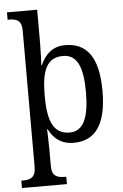

<svg xmlns="http://www.w3.org/2000/svg" viewBox="-64 -805 697 1089"><g transform="rotate(-5 284.5 -260.0)"><path d="M16 240H272V198H265C223 198 190 190 190 131V34C190 0 187 -77 187 -80H190C217 -26 260 10 331 10C453 10 519 -76 519 -269C519 -461 453 -546 331 -546C259 -546 217 -506 189 -444H186C187 -447 190 -529 190 -574V-760H18V-718H26C65 -718 98 -710 98 -650V126C98 189 66 198 24 198H16ZM314 -50C219 -50 190 -129 190 -270C190 -412 219 -486 313 -486C393 -486 425 -413 425 -271C425 -129 393 -50 314 -50Z"/></g></svg>

Font: Noto Serif Ethiopic SemiCondensed
Style: Regular
Weight: 400
Width: 4
Designer: Monotype Design Team
Foundry: Monotype Imaging Inc.
Version: Version 2.102